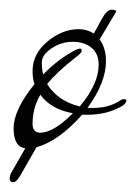

<svg xmlns="http://www.w3.org/2000/svg" viewBox="-33 -287 280 395"><path d="M220 -70Q189 -51 148 -51H136Q88 3 42 16L14 65Q2 88 -5.5 88Q-13 88 -13 80.5Q-13 73 -9 67L19 18Q-5 15 -5 -23Q-5 -61 38 -114Q34 -125 34 -141Q34 -176 64.5 -201.5Q95 -227 129 -227Q146 -227 160 -218L177 -249Q187 -267 196.5 -267Q206 -267 206 -263L172 -206Q185 -188 185 -161Q185 -117 147 -65H159Q191 -65 214 -80Q217 -83 222 -83Q227 -83 227 -79.5Q227 -76 220 -70ZM124 -185Q129 -187 132 -187Q135 -187 135 -182.5Q135 -178 124 -170Q84 -139 64 -114Q86 -79 131 -68Q170 -114 170 -154Q170 -177 155 -189Q140 -201 116.5 -201Q93 -201 73 -187.5Q53 -174 53 -158.5Q53 -143 56 -134Q87 -166 124 -185ZM50 -92Q34 -65 34 -32Q34 -14 50 -14Q77 -14 117 -54Q72 -62 50 -92Z"/></svg>

Font: Mr De Haviland
Style: Regular
Weight: 400
Designer: Alejandro Paul
Foundry: Alejandro Paul
Version: Version 1.000